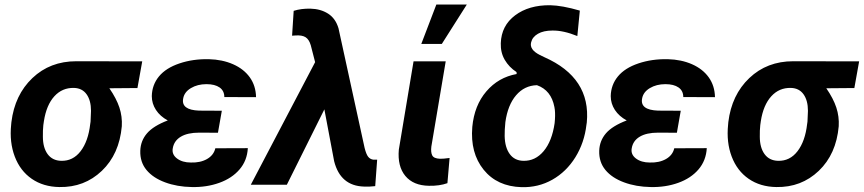

<svg xmlns="http://www.w3.org/2000/svg" viewBox="-20 -791 3698 822"><path d="M568.4 -414.1 448.2 -413.1Q478.5 -369.1 491.2 -330.6Q503.9 -292 501.5 -250.5Q490.7 -130.9 416 -59.6Q341.3 11.7 234.4 9.8Q165.5 8.8 116 -25.4Q66.4 -59.6 43.2 -120.8Q20 -182.1 27.8 -257.3L28.8 -268.1Q43 -384.8 118.7 -456.8Q194.3 -528.8 306.6 -528.8L588.9 -528.3ZM165.5 -255.4Q163.1 -232.4 163.6 -206.1Q163.6 -159.2 183.8 -131.3Q204.1 -103.5 241.7 -102.5Q292.5 -101.1 325.2 -143.8Q357.9 -186.5 366.2 -259.8L367.7 -270L369.6 -316.4Q369.6 -360.8 350.8 -387.2Q332 -413.6 296.9 -414.6Q246.6 -416 212.6 -378.7Q178.7 -341.3 168 -272.5Z M580.6 -145.5Q582 -188.5 609.4 -220.2Q636.7 -252 698.2 -275.4Q665.5 -293 647.7 -320.3Q629.9 -347.7 629.9 -379.4Q630.9 -427.7 660.6 -463.9Q690.4 -500 748.3 -519.5Q806.2 -539.1 874.5 -537.6Q932.1 -536.1 978 -515.9Q1023.9 -495.6 1049.6 -459.7Q1075.2 -423.8 1076.2 -375L940.4 -375.5Q940.4 -402.3 920.2 -416.5Q899.9 -430.7 863.8 -430.7Q825.7 -430.7 797.4 -413.8Q769 -397 764.2 -369.1Q754.9 -320.3 832 -317.4L929.7 -316.9L913.1 -222.7L832.5 -223.1Q783.2 -223.1 754.2 -205.8Q725.1 -188.5 719.7 -156.2Q714.8 -129.9 737.8 -112.5Q760.7 -95.2 796.9 -95.2Q837.4 -93.8 866.2 -110.1Q895 -126.5 901.9 -156.2L1041 -156.7Q1038.1 -103.5 1005.6 -65.7Q973.1 -27.8 918.9 -8.3Q864.7 11.2 801.3 9.8Q738.3 8.8 686.8 -10.3Q635.3 -29.3 607.2 -63.2Q579.1 -97.2 580.6 -145.5Z M1309.6 -753.9Q1352.5 -752.9 1384.5 -732.7Q1416.5 -712.4 1429.2 -669.9L1541 -157.7Q1547.9 -130.4 1556.2 -119.9Q1564.5 -109.4 1578.1 -107.4H1586.4H1594.7L1586.4 5.9Q1562.5 8.8 1538.6 7.8Q1437.5 4.9 1410.6 -100.6L1368.7 -322.8L1208 0H1053.7L1329.1 -524.9L1310.5 -597.2Q1303.2 -622.1 1288.3 -631.6Q1273.4 -641.1 1245.6 -639.2L1230.5 -638.2L1237.3 -744.6Q1270 -754.9 1309.6 -753.9Z M1888.2 -528.3 1826.7 -163.6Q1823.7 -138.7 1830.6 -125.5Q1837.4 -112.3 1863.8 -111.3Q1876.5 -110.8 1904.8 -114.7L1895.5 -6.8Q1861.3 5.4 1816.4 4.4Q1749.5 3.4 1715.3 -37.8Q1681.2 -79.1 1687.5 -150.4L1750.5 -528.3ZM1848.1 -771.5H1978.5L1871.6 -603H1783.7Z M2124 -606Q2126.5 -681.2 2185.3 -725.3Q2244.1 -769.5 2335.4 -768.6Q2386.7 -767.6 2462.4 -745.6L2451.7 -636.7Q2391.6 -661.1 2344.7 -660.2Q2307.1 -660.2 2283.2 -646.5Q2259.3 -632.8 2253.9 -609.9Q2245.6 -578.6 2291 -555.7L2310.1 -546.4Q2510.3 -458 2492.2 -266.6L2490.7 -256.8Q2481.9 -180.2 2443.4 -117.9Q2404.8 -55.7 2344.7 -21.7Q2284.7 12.2 2212.9 10.3Q2108.4 7.3 2050.5 -64.5Q1992.7 -136.2 2002 -247.6Q2010.7 -339.8 2062.3 -399.9Q2113.8 -460 2191.9 -474.1L2191.4 -482.4Q2159.2 -503.4 2140.9 -534.9Q2122.6 -566.4 2124 -606ZM2140.6 -208.5Q2141.6 -160.2 2162.1 -131.8Q2182.6 -103.5 2220.2 -102.5Q2271.5 -101.1 2307.4 -143.8Q2343.3 -186.5 2354.5 -263.7Q2357.9 -296.4 2355.5 -320.3L2353.5 -333Q2339.8 -404.8 2278.8 -426.3Q2225.1 -424.8 2189.5 -383.1Q2153.8 -341.3 2143.6 -268.1Q2140.1 -233.9 2140.6 -208.5Z M2545.4 -145.5Q2546.9 -188.5 2574.2 -220.2Q2601.6 -252 2663.1 -275.4Q2630.4 -293 2612.5 -320.3Q2594.7 -347.7 2594.7 -379.4Q2595.7 -427.7 2625.5 -463.9Q2655.3 -500 2713.1 -519.5Q2771 -539.1 2839.4 -537.6Q2897 -536.1 2942.9 -515.9Q2988.8 -495.6 3014.4 -459.7Q3040 -423.8 3041 -375L2905.3 -375.5Q2905.3 -402.3 2885 -416.5Q2864.7 -430.7 2828.6 -430.7Q2790.5 -430.7 2762.2 -413.8Q2733.9 -397 2729 -369.1Q2719.7 -320.3 2796.9 -317.4L2894.5 -316.9L2877.9 -222.7L2797.4 -223.1Q2748 -223.1 2719 -205.8Q2689.9 -188.5 2684.6 -156.2Q2679.7 -129.9 2702.6 -112.5Q2725.6 -95.2 2761.7 -95.2Q2802.2 -93.8 2831.1 -110.1Q2859.9 -126.5 2866.7 -156.2L3005.9 -156.7Q3002.9 -103.5 2970.5 -65.7Q2938 -27.8 2883.8 -8.3Q2829.6 11.2 2766.1 9.8Q2703.1 8.8 2651.6 -10.3Q2600.1 -29.3 2572 -63.2Q2543.9 -97.2 2545.4 -145.5Z M3637.7 -414.1 3517.6 -413.1Q3547.9 -369.1 3560.5 -330.6Q3573.2 -292 3570.8 -250.5Q3560.1 -130.9 3485.4 -59.6Q3410.6 11.7 3303.7 9.8Q3234.9 8.8 3185.3 -25.4Q3135.7 -59.6 3112.5 -120.8Q3089.4 -182.1 3097.2 -257.3L3098.1 -268.1Q3112.3 -384.8 3188 -456.8Q3263.7 -528.8 3376 -528.8L3658.2 -528.3ZM3234.9 -255.4Q3232.4 -232.4 3232.9 -206.1Q3232.9 -159.2 3253.2 -131.3Q3273.4 -103.5 3311 -102.5Q3361.8 -101.1 3394.5 -143.8Q3427.2 -186.5 3435.5 -259.8L3437 -270L3439 -316.4Q3439 -360.8 3420.2 -387.2Q3401.4 -413.6 3366.2 -414.6Q3315.9 -416 3282 -378.7Q3248 -341.3 3237.3 -272.5Z"/></svg>

Font: RobotoInd
Style: Bold Italic
Weight: 700
Italic angle: -12°
Designer: Google
Version: Version 2.001150; 2014